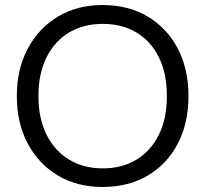

<svg xmlns="http://www.w3.org/2000/svg" viewBox="-20 -732 817 764"><path d="M388 12Q287 12 210.5 -33.5Q134 -79 90.5 -160.5Q47 -242 47 -350Q47 -457 90.5 -538.5Q134 -620 210.5 -666Q287 -712 388 -712Q491 -712 568 -666Q645 -620 687.5 -538.5Q730 -457 730 -350Q730 -242 687.5 -160.5Q645 -79 568 -33.5Q491 12 388 12ZM389 -62Q465 -62 522.5 -96.5Q580 -131 612 -195.5Q644 -260 644 -350Q644 -440 612 -504.5Q580 -569 522.5 -603Q465 -637 389 -637Q313 -637 255.5 -603Q198 -569 165.5 -504.5Q133 -440 133 -350Q133 -260 165.5 -195.5Q198 -131 255.5 -96.5Q313 -62 389 -62Z"/></svg>

Font: DM Sans 17pt
Style: Regular
Weight: 400
Version: Version 4.004;gftools[0.9.30]